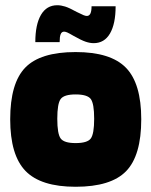

<svg xmlns="http://www.w3.org/2000/svg" viewBox="-20 -703 579 734"><path d="M520 -247Q520 -108 462 -48.5Q404 11 269 11Q136 11 77.5 -49.5Q19 -110 19 -247Q19 -385 76.5 -444.5Q134 -504 269 -504Q403 -504 461.5 -444Q520 -384 520 -247ZM199 -249Q199 -191 212 -173.5Q225 -156 269 -156Q314 -156 327 -173.5Q340 -191 340 -249Q340 -307 327 -324.5Q314 -342 269 -342Q225 -342 212 -324.5Q199 -307 199 -249ZM330 -679H422Q422 -612 400.5 -575Q379 -538 338 -538Q324 -538 307.5 -543.5Q291 -549 261 -566Q244 -576 237 -579Q230 -582 225 -582Q216 -582 212 -572.5Q208 -563 208 -542H115Q115 -609 136.5 -646Q158 -683 199 -683Q213 -683 229 -678Q245 -673 274 -657Q292 -648 299.5 -645Q307 -642 312 -642Q321 -642 325.5 -651Q330 -660 330 -679Z"/></svg>

Font: Blinker ExtraBold
Style: Regular
Weight: 800
Designer: Juergen Huber
Foundry: supertype
Version: Version 1.017;hotconv 1.0.117;makeotfexe 2.5.65602